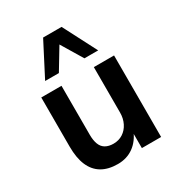

<svg xmlns="http://www.w3.org/2000/svg" viewBox="-185 -897 953 1028"><g transform="rotate(-30 291.5 -383.5)"><path d="M244 10Q185 10 145.5 -13.5Q106 -37 86 -83.5Q66 -130 66 -200V-504H191V-201Q191 -167 200 -143Q209 -119 229 -107.5Q249 -96 278 -96Q311 -96 336.5 -112.5Q362 -129 376.5 -158Q391 -187 391 -223V-504H516V0H397V-105H405Q383 -50 341.5 -20Q300 10 244 10ZM128 -570 235 -777H349L456 -570H371L292 -701L213 -570Z"/></g></svg>

Font: Nunitoga
Style: Bold
Weight: 700
Designer: Vernon Adams
Foundry: Vernon Adams
Version: Version 1.0